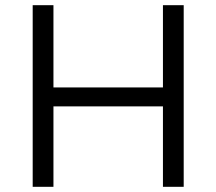

<svg xmlns="http://www.w3.org/2000/svg" viewBox="-20 -720 834 740"><path d="M608 0V-310H186V0H106V-700H186V-383H608V-700H688V0Z"/></svg>

Font: Kalaa
Style: Regular
Weight: 400
Version: Version 1.20 June 5, 2016